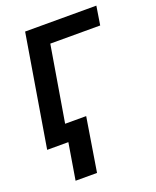

<svg xmlns="http://www.w3.org/2000/svg" viewBox="-136 -626 716 883"><g transform="rotate(-20 222.0 -184.0)"><path d="M444.3 -545.9 429.7 -454.1H185.5L109.4 0H4.9L95.7 -545.9ZM226.6 -84.5 184.1 178.2H79.1L122.6 -84.5Z"/></g></svg>

Font: Inter Tight Medium
Style: Italic
Weight: 500
Italic angle: -9.39999°
Designer: Rasmus Andersson
Foundry: rsms
Version: Version 3.004